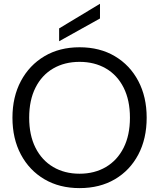

<svg xmlns="http://www.w3.org/2000/svg" viewBox="-20 -955 818 987"><path d="M389 12Q286 12 208.5 -33.5Q131 -79 87.5 -160.5Q44 -242 44 -350Q44 -457 87.5 -538.5Q131 -620 208.5 -666Q286 -712 389 -712Q493 -712 570.5 -666Q648 -620 691 -538.5Q734 -457 734 -350Q734 -242 691 -160.5Q648 -79 570.5 -33.5Q493 12 389 12ZM389 -62Q466 -62 524.5 -96.5Q583 -131 615.5 -195.5Q648 -260 648 -350Q648 -440 615.5 -504.5Q583 -569 524.5 -603Q466 -637 389 -637Q312 -637 253.5 -603Q195 -569 162.5 -504.5Q130 -440 130 -350Q130 -260 162.5 -195.5Q195 -131 253.5 -96.5Q312 -62 389 -62ZM284 -743V-809L493 -935H494V-860Z"/></svg>

Font: DM Sans 28pt
Style: Regular
Weight: 400
Version: Version 4.004;gftools[0.9.30]